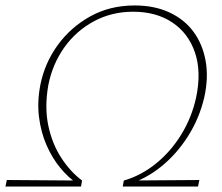

<svg xmlns="http://www.w3.org/2000/svg" viewBox="-42 -684 813 704"><path d="M422 -6 412 -22Q475 -40 529.5 -84Q584 -128 622.5 -190.5Q661 -253 677 -326Q697 -420 673 -491Q649 -562 590 -601.5Q531 -641 446 -641Q367 -641 301.5 -605.5Q236 -570 193 -509Q150 -448 135 -371Q121 -291 135 -224Q149 -157 182.5 -105.5Q216 -54 259 -22L245 -8Q209 -32 179 -68.5Q149 -105 128.5 -152Q108 -199 101 -255Q94 -311 106 -373Q122 -453 169.5 -518.5Q217 -584 289 -624Q361 -664 452 -664Q524 -664 579 -638.5Q634 -613 667.5 -567.5Q701 -522 712 -460.5Q723 -399 707 -327Q689 -250 647 -184Q605 -118 547.5 -72Q490 -26 422 -6ZM-22 0 -17 -24 259 -22 255 0ZM408 0 412 -22 689 -24 684 0Z"/></svg>

Font: Ysabeau Infant Thin
Style: Italic
Weight: 250
Italic angle: -12°
Designer: Christian Thalmann (Catharsis Fonts)
Version: Version 2.001;gftools[0.9.30]; featfreeze: ss01,ss02,lnum